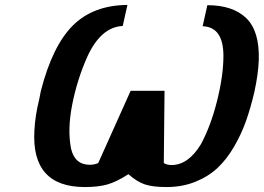

<svg xmlns="http://www.w3.org/2000/svg" viewBox="-20 -736 1066 776"><path d="M139 -337 145 -368Q192 -551 274.5 -633Q357 -715 495 -716L476 -631Q388 -627 333 -507Q292 -415 272 -314Q252 -213 267 -136Q282 -70 343 -70Q361 -70 377 -77L508 -369H645L642 -77Q655 -69 673 -69Q741 -69 792 -153Q832 -227 857.5 -329Q883 -431 883 -510Q883 -627 799 -630L818 -715Q921 -715 975 -663Q1029 -611 1026 -495Q1024 -437 1008 -364Q993 -300 974.5 -247.5Q956 -195 926.5 -144Q897 -93 860 -58Q823 -23 770 -1.5Q717 20 653 20Q598 20 566 9.5Q534 -1 499 -32Q451 -1 414 9.5Q377 20 323 20Q106 20 119 -208Q122 -269 139 -337Z"/></svg>

Font: Coval
Style: ExtraBold Italic
Weight: 800
Foundry: Context Ltd
Version: Version 001.000